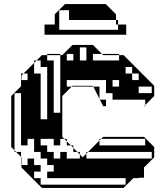

<svg xmlns="http://www.w3.org/2000/svg" viewBox="-20 -920 775 940"><path d="M403 -624V-688H371V-624ZM339 -624V-656H307V-624ZM435 -656V-624H563V-650H485L479 -656ZM211 -624H243V-650H211ZM627 -560V-592H595V-560ZM659 -528V-560H627V-528ZM563 -496V-528H531V-496ZM723 -464V-496H659V-464ZM179 -208H211V-176H243V-144H275V-176H307V-144H371V-164L359 -176H339V-196L327 -208H307V-228L295 -240H275V-208H243V-240H179ZM595 -16V-48H211V-80H243V-112H211V-144H179V-176H147V-240H115V-208H83V-464H51V-184L59 -176H83V-152L85 -150V-144H147V-112H179V-80H147V-48H179V-16ZM467 -496V-436L469 -432H499V-400H485L469 -432H467V-436L437 -496H331L335 -500H435L437 -496ZM275 -368V-650H285L335 -700H435L479 -656H563V-650H585L735 -500V-450L691 -406V-400H685L691 -406V-432H531V-464H499V-528H307V-496H331L285 -450V-250L295 -240H307V-228L327 -208H339V-196L359 -176H371V-164L385 -150L403 -168V-176H411L403 -168V-144H723V-176H411L467 -232V-240H475L467 -232V-208H691V-240H475L485 -250H685L735 -200V-150L685 -100V-50H659V-48H633L585 0H185L85 -100V-112H83V-152L59 -176H51V-184L35 -200V-450L83 -498V-560H95L85 -550V-528H115V-560H95L147 -612V-624H159L147 -612V-560H179V-336H211V-592H179V-624H159L185 -650H211V-656H275V-650H243V-368ZM115 -112V-144H85V-112ZM198 -750V-800H248V-850L298 -900H498L548 -850V-822H558V-800H598V-750ZM558 -774V-800H548V-822H318V-870H270V-774Z"/></svg>

Font: Rubik Broken Fax
Style: Regular
Weight: 400
Designer: Hubert and Fischer, NaN
Foundry: Hubert and Fischer, NaN
Version: Version 2.201